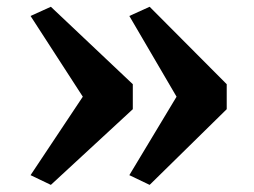

<svg xmlns="http://www.w3.org/2000/svg" viewBox="-20 -574 732 553"><path d="M411 -554.5 633 -331.5V-259.5L411 -41.5L352.5 -69.5L488.5 -295.5L352.5 -528ZM126.5 -554.5 362.5 -331.5V-259.5L126.5 -41.5L68 -69.5L218.5 -295.5L68 -528Z"/></svg>

Font: Merriweather 28pt ExtraBold
Style: Regular
Weight: 800
Version: Version 2.100